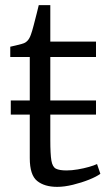

<svg xmlns="http://www.w3.org/2000/svg" viewBox="-20 -717 422 748"><path d="M203 11Q153.5 11 124.8 -12Q96 -35 96 -101V-270.5H22V-325.5H96V-495H20V-535Q29 -537 41 -539.8Q53 -542.5 63.5 -545.5Q74 -548.5 78 -551Q83.5 -554.5 87.2 -558.5Q91 -562.5 94.2 -568.2Q97.5 -574 100.5 -582.5Q105 -594.5 111.2 -618.5Q117.5 -642.5 123.2 -665.2Q129 -688 131 -697H176V-555H354V-495H176V-325.5H354V-270.5H176V-172Q176 -116.5 180.2 -91.5Q184.5 -66.5 198 -59.8Q211.5 -53 239 -53Q259.5 -53 283 -57Q306.5 -61 326.8 -66.8Q347 -72.5 358 -78L371 -40Q356.5 -29 327.2 -17.2Q298 -5.5 264.2 2.8Q230.5 11 203 11Z"/></svg>

Font: Merriweather Light
Style: Regular
Weight: 300
Designer: Eben Sorkin
Foundry: Eben Sorkin
Version: Version 2.100